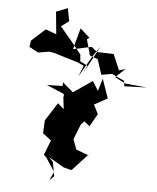

<svg xmlns="http://www.w3.org/2000/svg" viewBox="-62 -1004 865 1059"><g transform="rotate(5 370.5 -474.5)"><path d="M616 -645 581 -635 544 -722 451 -725 420 -751 318 -729 350 -847 403 -800 390 -790 414 -703 459 -686 486 -602 545 -612 614 -580 618 -550 741 -554 620 -566 563 -596ZM405 -645 364 -666 361 -704C322 -753 282 -801 241 -849L284 -881L270 -952L207 -927L219 -803L159 -825L83 -756L78 -721L128 -694L189 -704L215 -700L350 -659L385 -643L360 -581L431 -703L469 -757L382 -597ZM283 -513 291 -465 288 -464 296 -395 262 -425 198 -325 194 -253 241 -217 209 -135 223 -122 273 -46 251 3 276 -22 262 -100 238 -125 324 -75 363 -65H369L453 -156L458 -152L385 -179L364 -235L397 -318L415 -338L446 -314L486 -384L460 -435L533 -475L496 -581L475 -512L443 -564L338 -492L279 -543V-522L192 -520L298 -475Z"/></g></svg>

Font: Hussar Lance
Style: ExBdObl
Weight: 700
Foundry: Cannot Into Space Fonts, PlusOne Fonts
Version: Version 2.270